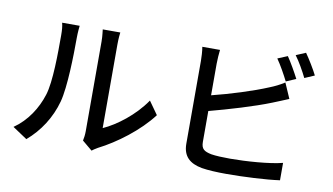

<svg xmlns="http://www.w3.org/2000/svg" viewBox="-84 -1027 2167 1250"><g transform="rotate(10 1000.0 -402.0)"><path d="M515 -22 581 33C589 27 601 18 619 8C734 -50 875 -155 960 -268L899 -354C827 -248 714 -163 627 -124V-677C627 -718 631 -751 632 -757H516C516 -751 522 -718 522 -677V-85C522 -62 519 -39 515 -22ZM54 -31 150 33C235 -39 298 -137 328 -247C355 -347 359 -560 359 -674C359 -709 363 -746 364 -754H248C254 -731 256 -707 256 -673C256 -558 256 -363 227 -274C198 -182 141 -91 54 -31Z M1733 -795 1668 -768C1695 -730 1728 -670 1748 -630L1813 -658C1793 -697 1758 -759 1733 -795ZM1846 -837 1782 -810C1810 -773 1842 -716 1863 -673L1928 -701C1910 -738 1872 -800 1846 -837ZM1291 -758H1174C1179 -731 1181 -690 1181 -666V-119C1181 -35 1227 5 1308 20C1350 27 1410 30 1472 30C1582 30 1732 23 1823 10V-105C1740 -83 1583 -72 1478 -72C1430 -72 1383 -74 1353 -79C1306 -89 1285 -101 1285 -149V-353C1411 -386 1579 -436 1686 -479C1718 -491 1758 -509 1791 -522L1747 -623C1714 -602 1683 -587 1650 -574C1553 -533 1403 -486 1285 -457V-666C1285 -695 1288 -731 1291 -758Z"/></g></svg>

Font: Source Han Sans JP Medium
Style: Regular
Weight: 500
Designer: Ryoko NISHIZUKA 西塚涼子 (kana, bopomofo & ideographs); Paul D. Hunt (Latin, Greek & Cyrillic); Sandoll Communications 산돌커뮤니
Foundry: Adobe
Version: Version 2.002;hotconv 1.0.116;makeotfexe 2.5.65601